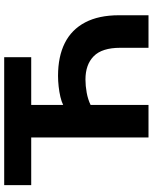

<svg xmlns="http://www.w3.org/2000/svg" viewBox="76 -822 745 938"><g transform="rotate(-90 449.0 -352.5)"><path d="M247 0V-573H14V-705H639V-573H406V-417Q422 -425 445.5 -430.5Q469 -436 496 -439Q523 -442 548 -442Q642 -442 708 -409Q774 -376 809 -309.5Q844 -243 844 -144V0H685V-138Q685 -227 644 -267.5Q603 -308 530 -308Q499 -308 466 -302Q433 -296 406 -283V0Z"/></g></svg>

Font: Nunito Sans 10pt ExtraBold
Style: Regular
Weight: 800
Designer: Vernon Adams
Foundry: Vernon Adams
Version: Version 3.101;gftools[0.9.27]